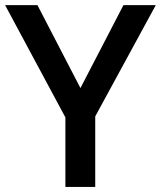

<svg xmlns="http://www.w3.org/2000/svg" viewBox="-20 -734 632 754"><path d="M295.9 -388.2 464.8 -713.9H591.8L354 -276.9V0H236.8V-272.9L0 -713.9H127Z"/></svg>

Font: f0_46533          
Style: Regular
Weight: 600
Foundry: Ascender Corporation
Version: Version 1.10